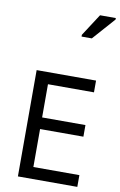

<svg xmlns="http://www.w3.org/2000/svg" viewBox="-118 -1207 793 1270"><g transform="rotate(10 278.0 -572.0)"><path d="M496 0H97V-714H496V-635H187V-412H478V-334H187V-79H496ZM351 -984V-996L447 -1144H553V-1134L420 -984Z"/></g></svg>

Font: Noto Sans Tifinagh
Style: Regular
Weight: 400
Designer: JamraPatel
Foundry: JamraPatel LLC
Version: Version 2.004; ttfautohint (v1.8.4.7-5d5b)